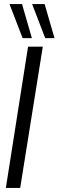

<svg xmlns="http://www.w3.org/2000/svg" viewBox="-20 -931 290 951"><path d="M9 0 119 -700H192L80 0ZM92 -742 27 -911H89L138 -742ZM204 -742 139 -911H201L250 -742Z"/></svg>

Font: Georama SemiCondensed
Style: Italic
Weight: 400
Width: 4
Italic angle: -9°
Designer: Jean-Baptiste Levee
Foundry: Production Type
Version: Version 1.000